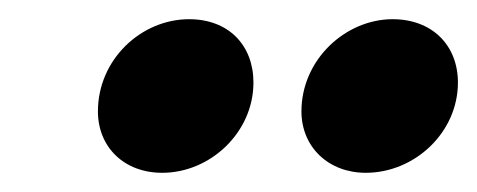

<svg xmlns="http://www.w3.org/2000/svg" viewBox="-20 -800 497 200"><path d="M149 -620C199 -620 244 -662 244 -714C244 -753 218 -780 177 -780C127 -780 82 -738 82 -684C82 -647 109 -620 149 -620ZM361 -620C412 -620 457 -662 457 -714C457 -753 430 -780 389 -780C340 -780 294 -738 294 -684C294 -647 322 -620 361 -620Z"/></svg>

Font: SVN-Poppins ExtraBold
Style: Italic
Weight: 800
Italic angle: -10°
Designer: Ninad Kale (Devanagari), Jonny Pinhorn (Latin)
Foundry: Indian Type Foundry
Version: Version 3.002 2017